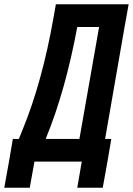

<svg xmlns="http://www.w3.org/2000/svg" viewBox="-86 -755 621 897"><path d="M-66 122 -44 0 -26 -106H2L20 -150Q111 -373 163 -667L175 -735H515L496 -629L405 -106H434L416 0L394 122H275L296 0H75L53 122ZM128 -106H285L377 -629H275Q220 -332 129 -110Z"/></svg>

Font: Iosevka SS08
Style: Bold Italic
Weight: 700
Italic angle: -10°
Monospace: yes
Designer: Belleve Invis
Foundry: Belleve Invis
Version: 2.1.0; ttfautohint (v1.8.2)